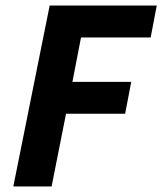

<svg xmlns="http://www.w3.org/2000/svg" viewBox="-20 -672 585 692"><path d="M28 0 159 -652H545L523 -537H272L241 -377H453L431 -262H218L166 0Z"/></svg>

Font: Source Sans 3 ExtraLight
Style: Bold Italic
Weight: 700
Italic angle: -11°
Version: Version 3.052;hotconv 1.1.0;makeotfexe 2.6.0